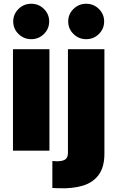

<svg xmlns="http://www.w3.org/2000/svg" viewBox="-20 -810 631 1032"><path d="M49.7 0V-545.5H245.7V0ZM147.7 -599.4Q108 -599.4 79.5 -627.3Q51.1 -655.2 51.1 -694.6Q51.1 -734 79.5 -761.9Q108 -789.8 147.7 -789.8Q187.9 -789.8 216.1 -761.9Q244.3 -734 244.3 -694.6Q244.3 -655.2 216.1 -627.3Q187.9 -599.4 147.7 -599.4ZM345.2 -545.5H541.2V15.6Q541.2 87.4 511 129.1Q480.8 170.8 426 187.7Q371.1 204.5 296.9 201.7Q289.4 201.3 281.2 201.3Q273.1 201.3 261.4 200.3V55.4Q273.8 56.8 284.1 56.8Q319.2 56.8 332.2 46Q345.2 35.2 345.2 11.4ZM443.2 -599.4Q403.4 -599.4 375 -627.3Q346.6 -655.2 346.6 -694.6Q346.6 -734 375 -761.9Q403.4 -789.8 443.2 -789.8Q483.3 -789.8 511.5 -761.9Q539.8 -734 539.8 -694.6Q539.8 -655.2 511.5 -627.3Q483.3 -599.4 443.2 -599.4Z"/></svg>

Font: Inter UI Black
Style: Regular
Weight: 900
Designer: Rasmus Andersson
Foundry: rsms
Version: 3.2;8d6f07862